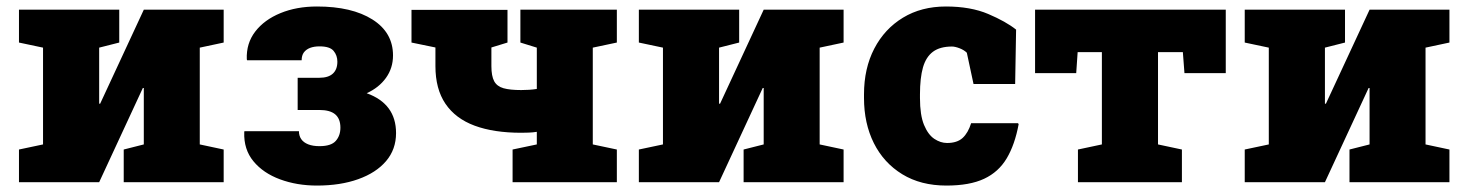

<svg xmlns="http://www.w3.org/2000/svg" viewBox="-20 -558 4492 588"><path d="M38.1 0V-100.1L111.8 -115.7V-412.1L38.1 -427.7V-528.3H283.7H345.2V-427.7L283.7 -412.1V-240.7L286.6 -240.2L420.4 -528.3H591.8H665V-427.7L591.8 -412.1V-115.7L665 -100.1V0H358.9V-100.1L420.4 -115.7V-288.6H417.5L283.7 0Z M950.7 10.3Q889.2 10.3 837.6 -8.8Q786.1 -27.8 756.1 -64.2Q726.1 -100.6 728 -153.3L728.5 -156.2H895.5Q895.5 -142.1 902.6 -131.8Q909.7 -121.6 923.8 -116Q938 -110.4 958.5 -110.4Q994.1 -110.4 1008.3 -126.5Q1022.5 -142.6 1022.5 -167Q1022.5 -194.3 1006.6 -207.8Q990.7 -221.2 958 -221.2H891.6V-319.8H958Q985.4 -319.8 999.3 -332.5Q1013.2 -345.2 1013.2 -369.1Q1013.2 -388.2 1001.7 -402.1Q990.2 -416 958.5 -416Q941.9 -416 929.7 -411.4Q917.5 -406.7 910.6 -397.5Q903.8 -388.2 903.8 -373.5H736.8L735.8 -376.5Q733.9 -425.3 761.7 -461.4Q789.6 -497.6 838.9 -517.8Q888.2 -538.1 950.7 -538.1Q1057.6 -538.1 1120.6 -498.3Q1183.6 -458.5 1183.6 -388.2Q1183.6 -349.6 1162.1 -319.6Q1140.6 -289.6 1103 -272.5Q1192.9 -240.2 1192.9 -150.4Q1192.9 -100.6 1162.4 -64.7Q1131.8 -28.8 1077.1 -9.3Q1022.5 10.3 950.7 10.3Z M1549.8 0V-100.1L1624 -115.7V-154.3Q1612.3 -152.3 1599.4 -151.9Q1586.4 -151.4 1576.2 -151.4Q1492.2 -151.4 1433.6 -173.1Q1375 -194.8 1344.2 -240.2Q1313.5 -285.6 1313.5 -355.5V-412.6L1240.2 -427.7V-527.8H1484.9H1534.2V-427.7L1484.9 -412.6V-355.5Q1484.9 -325.2 1493.4 -309.3Q1502 -293.5 1522 -287.8Q1542 -282.2 1576.2 -282.2Q1588.9 -282.2 1600.3 -283Q1611.8 -283.7 1624 -285.6V-412.1L1573.7 -427.7V-528.3H1869.1V-427.7L1795.4 -412.1V-115.7L1869.1 -100.1V0Z M1936.5 0V-100.1L2010.3 -115.7V-412.1L1936.5 -427.7V-528.3H2182.1H2243.7V-427.7L2182.1 -412.1V-240.7L2185.1 -240.2L2318.8 -528.3H2490.2H2563.5V-427.7L2490.2 -412.1V-115.7L2563.5 -100.1V0H2257.3V-100.1L2318.8 -115.7V-288.6H2315.9L2182.1 0Z M2878.4 10.3Q2799.8 10.3 2743.2 -24.4Q2686.5 -59.1 2656.2 -119.6Q2626 -180.2 2626 -257.8V-269Q2626 -348.6 2657.5 -409.2Q2689 -469.7 2745.4 -503.9Q2801.8 -538.1 2877 -538.1Q2952.6 -538.1 3006.6 -515.1Q3060.5 -492.2 3091.8 -467.3L3088.9 -300.8H2961.4L2940.9 -396.5Q2932.6 -404.8 2918.7 -410.2Q2904.8 -415.5 2895.5 -415.5Q2858.9 -415.5 2837.4 -399.7Q2815.9 -383.8 2806.6 -351.6Q2797.4 -319.3 2797.4 -269V-257.8Q2797.4 -205.6 2809.8 -175.5Q2822.3 -145.5 2841.3 -132.8Q2860.4 -120.1 2880.4 -120.1Q2911.1 -120.1 2928 -135.5Q2944.8 -150.9 2954.1 -180.7H3097.7L3099.6 -177.7Q3087.9 -114.7 3063 -73Q3038.1 -31.2 2993.9 -10.5Q2949.7 10.3 2878.4 10.3Z M3281.2 0V-100.1L3354.5 -115.7V-398.4H3280.3L3275.9 -334H3149.9V-528.3H3733.9V-334H3607.4L3602.5 -398.4H3526.4V-115.7L3599.6 -100.1V0Z M3792 0V-100.1L3865.7 -115.7V-412.1L3792 -427.7V-528.3H4037.6H4099.1V-427.7L4037.6 -412.1V-240.7L4040.5 -240.2L4174.3 -528.3H4345.7H4418.9V-427.7L4345.7 -412.1V-115.7L4418.9 -100.1V0H4112.8V-100.1L4174.3 -115.7V-288.6H4171.4L4037.6 0Z"/></svg>

Font: Roboto Slab LO Black
Style: Regular
Weight: 900
Designer: Google
Version: Version 2.000